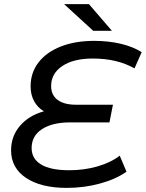

<svg xmlns="http://www.w3.org/2000/svg" viewBox="-20 -907 710 935"><path d="M229 -488Q229 -444 260.5 -420.5Q292 -397 350 -397H530L513 -311H321Q235 -311 184.5 -278Q134 -245 134 -186Q134 -134 180 -106Q226 -78 317 -78Q391 -78 456 -97Q521 -116 563 -149L596 -71Q546 -35 468 -13.5Q390 8 305 8Q180 8 107 -40.5Q34 -89 34 -175Q34 -244 77.5 -294.5Q121 -345 194 -365Q163 -383 146 -414.5Q129 -446 129 -486Q129 -553 167.5 -603Q206 -653 276 -680.5Q346 -708 438 -708Q508 -708 567.5 -694Q627 -680 670 -653L635 -574Q550 -622 432 -622Q338 -622 283.5 -585.5Q229 -549 229 -488ZM292 -887H413L525 -757H434Z"/></svg>

Font: Montserrat Alternates Medium
Style: Italic
Weight: 500
Italic angle: -11.3°
Designer: Julieta Ulanovsky
Foundry: Julieta Ulanovsky
Version: Version 7.200